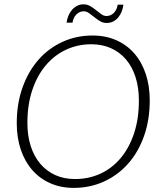

<svg xmlns="http://www.w3.org/2000/svg" viewBox="-20 -884 776 911"><path d="M59.5 0ZM690.5 -408Q690.5 -314.5 663.2 -238Q636 -161.5 587.5 -107Q539 -52.5 473 -22.5Q407 7.5 330 7.5Q268 7.5 218 -14.8Q168 -37 132.8 -77.5Q97.5 -118 78.5 -174.5Q59.5 -231 59.5 -299.5Q59.5 -392.5 87 -469.2Q114.5 -546 162.8 -600.8Q211 -655.5 276.8 -685.5Q342.5 -715.5 419 -715.5Q481.5 -715.5 531.8 -693.2Q582 -671 617.2 -630.5Q652.5 -590 671.5 -533.2Q690.5 -476.5 690.5 -408ZM639 -407Q639 -468.5 623.2 -517.8Q607.5 -567 578 -601.8Q548.5 -636.5 506.8 -655.2Q465 -674 413.5 -674Q348.5 -674 293 -648Q237.5 -622 196.8 -573.5Q156 -525 133 -456Q110 -387 110 -301Q110 -239.5 126 -190.2Q142 -141 171.5 -106.5Q201 -72 242.5 -53.2Q284 -34.5 335.5 -34.5Q401.5 -34.5 457 -60.2Q512.5 -86 553 -134.5Q593.5 -183 616.2 -251.8Q639 -320.5 639 -407ZM485.5 -808Q496.5 -808 505.8 -812.5Q515 -817 521.8 -824.5Q528.5 -832 532.8 -841.8Q537 -851.5 538.5 -862H565.5Q563.5 -844.5 557.2 -828.8Q551 -813 540.8 -801Q530.5 -789 516.8 -782Q503 -775 486 -775Q468.5 -775 454.2 -783.8Q440 -792.5 427.2 -802.8Q414.5 -813 402.2 -821.8Q390 -830.5 377 -830.5Q366 -830.5 357 -826Q348 -821.5 341 -814Q334 -806.5 329.8 -796.8Q325.5 -787 324 -776.5H296Q298 -793.5 304.5 -809.2Q311 -825 321.5 -837Q332 -849 345.8 -856.2Q359.5 -863.5 376 -863.5Q394 -863.5 408.5 -854.8Q423 -846 435.8 -835.8Q448.5 -825.5 460.5 -816.8Q472.5 -808 485.5 -808Z"/></svg>

Font: Lato Light
Style: Italic
Weight: 300
Italic angle: -7°
Designer: Lukasz Dziedzic
Foundry: tyPoland Lukasz Dziedzic
Version: Version 2.007; 2014-02-27